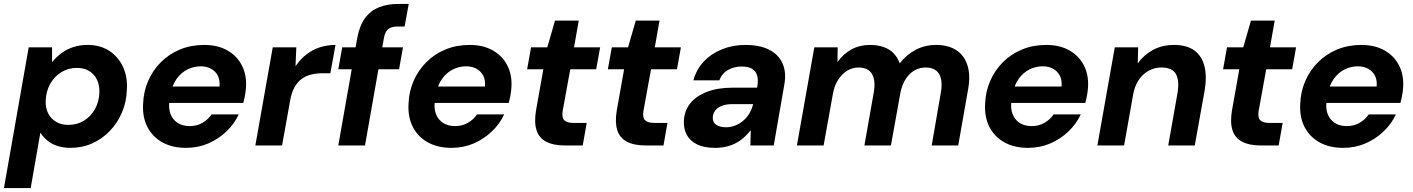

<svg xmlns="http://www.w3.org/2000/svg" viewBox="-41 -735 7141 970"><path d="M-21 215 104 -496H222V-422H223Q244 -448 271 -467.5Q298 -487 330.5 -497.5Q363 -508 402 -508Q465 -508 510.5 -478.5Q556 -449 580 -398Q604 -347 600 -282Q598 -221 575.5 -167.5Q553 -114 514 -73.5Q475 -33 424.5 -10.5Q374 12 314 12Q278 12 248 2Q218 -8 197 -26Q176 -44 163 -65L114 215ZM304 -104Q348 -104 382.5 -125Q417 -146 438 -182.5Q459 -219 461 -265Q463 -301 450 -330Q437 -359 411 -375.5Q385 -392 347 -392Q304 -392 269 -370.5Q234 -349 213 -312Q192 -275 190 -228Q188 -192 201.5 -164Q215 -136 241.5 -120Q268 -104 304 -104Z M899 12Q830 12 780 -15.5Q730 -43 704 -93Q678 -143 682 -211Q684 -272 707.5 -326Q731 -380 772 -421Q813 -462 868.5 -485Q924 -508 991 -508Q1058 -508 1106.5 -481Q1155 -454 1180 -406.5Q1205 -359 1202 -298Q1201 -277 1197 -255Q1193 -233 1188 -215H777L791 -298H1068Q1071 -330 1059.5 -352.5Q1048 -375 1025.5 -387.5Q1003 -400 973 -400Q938 -400 906.5 -384.5Q875 -369 852 -337.5Q829 -306 821 -259L816 -230Q809 -191 819.5 -161.5Q830 -132 855 -115Q880 -98 917 -98Q954 -98 982 -114.5Q1010 -131 1028 -157H1165Q1143 -109 1102.5 -70.5Q1062 -32 1010.5 -10Q959 12 899 12Z M1249 0 1337 -496H1456L1452 -402H1453Q1478 -438 1509 -461.5Q1540 -485 1576.5 -496.5Q1613 -508 1654 -508L1628 -365H1592Q1559 -365 1531.5 -358.5Q1504 -352 1482.5 -336Q1461 -320 1446.5 -293.5Q1432 -267 1425 -228L1384 0Z M1668 0 1764 -544Q1776 -607 1803.5 -644Q1831 -681 1873.5 -698Q1916 -715 1969 -715H2024L2003 -601H1969Q1937 -601 1921 -588.5Q1905 -576 1899 -545L1803 0ZM1668 -385 1688 -496H1995L1975 -385Z M2240 12Q2171 12 2121 -15.5Q2071 -43 2045 -93Q2019 -143 2023 -211Q2025 -272 2048.5 -326Q2072 -380 2113 -421Q2154 -462 2209.5 -485Q2265 -508 2332 -508Q2399 -508 2447.5 -481Q2496 -454 2521 -406.5Q2546 -359 2543 -298Q2542 -277 2538 -255Q2534 -233 2529 -215H2118L2132 -298H2409Q2412 -330 2400.5 -352.5Q2389 -375 2366.5 -387.5Q2344 -400 2314 -400Q2279 -400 2247.5 -384.5Q2216 -369 2193 -337.5Q2170 -306 2162 -259L2157 -230Q2150 -191 2160.5 -161.5Q2171 -132 2196 -115Q2221 -98 2258 -98Q2295 -98 2323 -114.5Q2351 -131 2369 -157H2506Q2484 -109 2443.5 -70.5Q2403 -32 2351.5 -10Q2300 12 2240 12Z M2814 0Q2755 0 2718.5 -19Q2682 -38 2669.5 -77.5Q2657 -117 2667 -177L2704 -385H2622L2642 -496H2724L2763 -631H2883L2859 -496H2991L2971 -385H2840L2802 -176Q2796 -141 2810 -127.5Q2824 -114 2856 -114H2923L2903 0Z M3222 0Q3163 0 3126.5 -19Q3090 -38 3077.5 -77.5Q3065 -117 3075 -177L3112 -385H3030L3050 -496H3132L3171 -631H3291L3267 -496H3399L3379 -385H3248L3210 -176Q3204 -141 3218 -127.5Q3232 -114 3264 -114H3331L3311 0Z M3572 12Q3515 12 3479.5 -6Q3444 -24 3428 -55Q3412 -86 3414 -124Q3416 -175 3446 -212.5Q3476 -250 3530.5 -271Q3585 -292 3659 -292H3784Q3791 -329 3784.5 -352.5Q3778 -376 3758.5 -387.5Q3739 -399 3706 -399Q3668 -399 3637 -381.5Q3606 -364 3593 -329H3462Q3477 -384 3514.5 -424Q3552 -464 3606.5 -486Q3661 -508 3725 -508Q3797 -508 3844.5 -484Q3892 -460 3912.5 -414.5Q3933 -369 3921 -305L3868 0H3750L3752 -76H3751Q3735 -56 3716.5 -39.5Q3698 -23 3675.5 -11.5Q3653 0 3627.5 6Q3602 12 3572 12ZM3626 -92Q3652 -92 3675 -101.5Q3698 -111 3716 -127Q3734 -143 3746 -164Q3758 -185 3764 -209H3660Q3630 -209 3607.5 -201Q3585 -193 3573 -177.5Q3561 -162 3560 -142Q3559 -117 3577.5 -104.5Q3596 -92 3626 -92Z M3985 0 4073 -496H4191L4190 -423H4191Q4220 -463 4261 -485.5Q4302 -508 4354 -508Q4391 -508 4421 -498Q4451 -488 4471.5 -468Q4492 -448 4504 -416H4505Q4539 -459 4585.5 -483.5Q4632 -508 4688 -508Q4750 -508 4790.5 -481.5Q4831 -455 4847 -404Q4863 -353 4849 -278L4800 0H4666L4712 -266Q4723 -328 4703.5 -361Q4684 -394 4636 -394Q4606 -394 4580.5 -380Q4555 -366 4536.5 -338.5Q4518 -311 4509 -272L4460 0H4326L4373 -266Q4384 -328 4364.5 -361Q4345 -394 4296 -394Q4265 -394 4238.5 -377.5Q4212 -361 4192.5 -330.5Q4173 -300 4166 -256L4120 0Z M5153 12Q5084 12 5034 -15.5Q4984 -43 4958 -93Q4932 -143 4936 -211Q4938 -272 4961.5 -326Q4985 -380 5026 -421Q5067 -462 5122.5 -485Q5178 -508 5245 -508Q5312 -508 5360.5 -481Q5409 -454 5434 -406.5Q5459 -359 5456 -298Q5455 -277 5451 -255Q5447 -233 5442 -215H5031L5045 -298H5322Q5325 -330 5313.5 -352.5Q5302 -375 5279.5 -387.5Q5257 -400 5227 -400Q5192 -400 5160.5 -384.5Q5129 -369 5106 -337.5Q5083 -306 5075 -259L5070 -230Q5063 -191 5073.5 -161.5Q5084 -132 5109 -115Q5134 -98 5171 -98Q5208 -98 5236 -114.5Q5264 -131 5282 -157H5419Q5397 -109 5356.5 -70.5Q5316 -32 5264.5 -10Q5213 12 5153 12Z M5503 0 5591 -496H5709L5707 -416H5708Q5738 -458 5784.5 -483Q5831 -508 5890 -508Q5955 -508 5993 -480Q6031 -452 6044 -400.5Q6057 -349 6045 -278L5995 0H5861L5908 -266Q5918 -327 5900 -360.5Q5882 -394 5826 -394Q5792 -394 5762.5 -378Q5733 -362 5712.5 -332Q5692 -302 5684 -259L5638 0Z M6330 0Q6271 0 6234.5 -19Q6198 -38 6185.5 -77.5Q6173 -117 6183 -177L6220 -385H6138L6158 -496H6240L6279 -631H6399L6375 -496H6507L6487 -385H6356L6318 -176Q6312 -141 6326 -127.5Q6340 -114 6372 -114H6439L6419 0Z M6745 12Q6676 12 6626 -15.5Q6576 -43 6550 -93Q6524 -143 6528 -211Q6530 -272 6553.5 -326Q6577 -380 6618 -421Q6659 -462 6714.5 -485Q6770 -508 6837 -508Q6904 -508 6952.5 -481Q7001 -454 7026 -406.5Q7051 -359 7048 -298Q7047 -277 7043 -255Q7039 -233 7034 -215H6623L6637 -298H6914Q6917 -330 6905.5 -352.5Q6894 -375 6871.5 -387.5Q6849 -400 6819 -400Q6784 -400 6752.5 -384.5Q6721 -369 6698 -337.5Q6675 -306 6667 -259L6662 -230Q6655 -191 6665.5 -161.5Q6676 -132 6701 -115Q6726 -98 6763 -98Q6800 -98 6828 -114.5Q6856 -131 6874 -157H7011Q6989 -109 6948.5 -70.5Q6908 -32 6856.5 -10Q6805 12 6745 12Z"/></svg>

Font: DM Sans 28pt
Style: Bold Italic
Weight: 700
Italic angle: -10°
Version: Version 4.004;gftools[0.9.30]